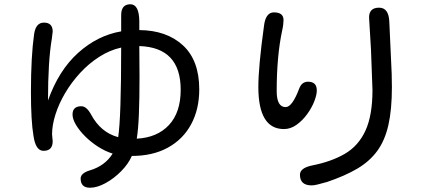

<svg xmlns="http://www.w3.org/2000/svg" viewBox="-20 -823 2040 900"><path d="M402 57Q358 57 358 14Q358 -11 400 -24Q472 -45 508 -103Q473 -114 439.5 -135.5Q406 -157 379 -184Q352 -211 336 -238Q320 -265 320 -286Q320 -325 361 -325Q386 -325 407 -286Q452 -202 534 -180Q541 -226 544.5 -331Q548 -436 548 -600Q494 -588 445 -556.5Q396 -525 355.5 -481Q315 -437 285.5 -387Q256 -337 240 -286.5Q224 -236 224 -193L227 -161Q227 -116 184 -116Q147 -116 137 -186Q125 -255 125 -393Q125 -558 140 -664Q148 -717 186 -717Q227 -717 227 -675L223 -642Q205 -537 205 -352Q255 -493 346 -575Q437 -657 548 -676V-752Q548 -803 591 -803Q632 -803 633 -724V-682Q761 -681 837.5 -610.5Q914 -540 914 -404Q914 -311 876 -240.5Q838 -170 767 -131Q696 -92 598 -92Q582 -55 548 -20.5Q514 14 474.5 35.5Q435 57 402 57ZM621 -173Q717 -178 772 -237Q827 -296 827 -402Q827 -601 633 -607L634 -462Q634 -359 631 -286.5Q628 -214 621 -173Z M1441 46Q1386 46 1386 -4Q1386 -35 1441 -47Q1533 -65 1596.5 -102Q1660 -139 1693 -210.5Q1726 -282 1726 -401L1719 -590L1710 -741Q1710 -787 1757 -787Q1803 -787 1805 -719L1816 -478L1817 -414Q1817 -309 1800.5 -236.5Q1784 -164 1748 -115Q1712 -66 1654 -32Q1596 2 1513 30Q1488 37 1470 41.5Q1452 46 1441 46ZM1311 -218Q1191 -218 1191 -415Q1191 -462 1197.5 -533Q1204 -604 1217 -698Q1224 -765 1264 -765Q1309 -765 1309 -729Q1309 -720 1307.5 -707Q1306 -694 1302 -677Q1277 -558 1277 -396Q1277 -321 1319 -321Q1350 -321 1383 -409Q1395 -440 1424 -440Q1465 -440 1465 -399Q1465 -378 1453 -347.5Q1441 -317 1419.5 -287.5Q1398 -258 1370 -238Q1342 -218 1311 -218Z"/></svg>

Font: Huninn
Style: Regular
Weight: 400
Designer: justfont
Foundry: justfont
Version: Version 1.003